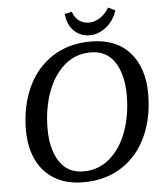

<svg xmlns="http://www.w3.org/2000/svg" viewBox="-60 -943 877 1011"><g transform="rotate(-5 379.0 -437.5)"><path d="M62 -284Q62 -409 107 -508Q152 -607 238 -663.5Q324 -720 442 -720Q576 -720 648 -638.5Q720 -557 720 -420Q720 -295 675.5 -196.5Q631 -98 545 -41.5Q459 15 340 15Q251 15 188.5 -22.5Q126 -60 94 -127.5Q62 -195 62 -284ZM607 -422Q607 -531 564 -597Q521 -663 437 -663Q355 -663 296 -610.5Q237 -558 206.5 -471Q176 -384 176 -282Q176 -174 219 -108Q262 -42 346 -42Q427 -42 486.5 -94.5Q546 -147 576.5 -233.5Q607 -320 607 -422ZM440 -753Q393 -753 359 -785Q325 -817 319 -876L357 -885Q367 -853 390 -836.5Q413 -820 442 -820Q472 -820 500.5 -838Q529 -856 549 -890L586 -872Q567 -815 526 -784Q485 -753 440 -753Z"/></g></svg>

Font: Andada Pro Medium
Style: Italic
Weight: 500
Italic angle: -7°
Designer: Carolina Giovagnoli
Foundry: Huerta Tipografica
Version: Version 3.005; ttfautohint (v1.8.4)